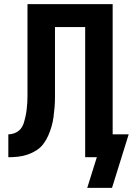

<svg xmlns="http://www.w3.org/2000/svg" viewBox="-20 -755 640 922"><path d="M518 147H399L445 0H389V-625H244V-333Q244 -309 244 -286Q244 -263 242 -239.5Q240 -216 237 -193Q234 -170 227.5 -147.5Q221 -125 211.5 -103.5Q202 -82 188 -63.5Q174 -45 154 -32.5Q134 -20 112 -12.5Q90 -5 66.5 -2.5Q43 0 20 0V-110Q36 -110 52 -116.5Q68 -123 78.5 -135.5Q89 -148 94 -164Q99 -180 102.5 -196Q106 -212 108 -228.5Q110 -245 111 -261.5Q112 -278 112 -294.5Q112 -311 112 -328V-735H521V-110H598Z"/></svg>

Font: Iosevka Extrabold Extended
Style: Regular
Weight: 800
Width: 7
Monospace: yes
Designer: Belleve Invis
Foundry: Belleve Invis
Version: Version 32.5.0; ttfautohint (v1.8.4)